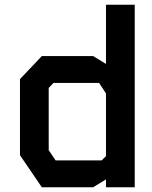

<svg xmlns="http://www.w3.org/2000/svg" viewBox="-20 -788 640 808"><path d="M426 -768H547V0H426V-33L372 0H156L64 -135V-455L156 -552H372L426 -519ZM185 -156 214 -113H408L426 -131V-395L397 -439H205L185 -418Z"/></svg>

Font: Kode Mono
Style: Bold
Weight: 700
Monospace: yes
Designer: Isa Ozler
Foundry: Kadena LLC
Version: Version 1.206;gftools[0.9.28]